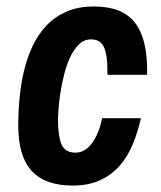

<svg xmlns="http://www.w3.org/2000/svg" viewBox="-20 -558 496 590"><path d="M36.1 -171.9Q36.1 -212.9 40 -256.1Q43.9 -299.3 53.7 -340.1Q63.5 -380.9 80.3 -416.7Q97.2 -452.6 123 -479.7Q148.9 -506.8 184.8 -522.5Q220.7 -538.1 269 -538.1Q355 -538.1 393.6 -489.7Q432.1 -441.4 432.1 -342.8V-328.1H310.1V-342.8Q310.1 -388.7 299.6 -412.8Q289.1 -437 259.8 -437Q238.3 -437 222.4 -421.4Q206.5 -405.8 195.3 -381.6Q184.1 -357.4 176.8 -327.9Q169.4 -298.3 165.3 -271Q161.1 -243.7 159.7 -221.9Q158.2 -200.2 158.2 -190.9Q158.2 -140.6 168.9 -114.7Q179.7 -88.9 211.9 -88.9Q228 -88.9 241.2 -97.4Q254.4 -106 264.6 -120.6Q274.9 -135.3 282.2 -154.3Q289.6 -173.3 293.9 -194.8H413.1Q403.8 -153.3 388.4 -115.7Q373 -78.1 348.6 -49.8Q324.2 -21.5 288.6 -4.6Q252.9 12.2 203.1 12.2Q119.1 12.2 77.6 -32.7Q36.1 -77.6 36.1 -171.9Z"/></svg>

Font: Archivo Narrow
Style: Bold Italic
Weight: 700
Italic angle: -8°
Designer: Hector Gatti
Foundry: Hector Gatti
Version: 1.002; ttfautohint (v0.8)